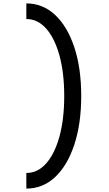

<svg xmlns="http://www.w3.org/2000/svg" viewBox="-20 -965 640 1130"><path d="M135 145V53Q202 53 252 -3.5Q302 -60 330 -162Q358 -264 358 -400Q358 -536 330 -638Q302 -740 252 -796.5Q202 -853 135 -853V-945Q232 -945 304.5 -877Q377 -809 417.5 -686.5Q458 -564 458 -400Q458 -237 417.5 -114Q377 9 304.5 77Q232 145 135 145Z"/></svg>

Font: Victor Mono
Style: Bold
Weight: 700
Monospace: yes
Designer: Rune Bjørnerås
Version: Version 1.561;gftools[0.9.30]